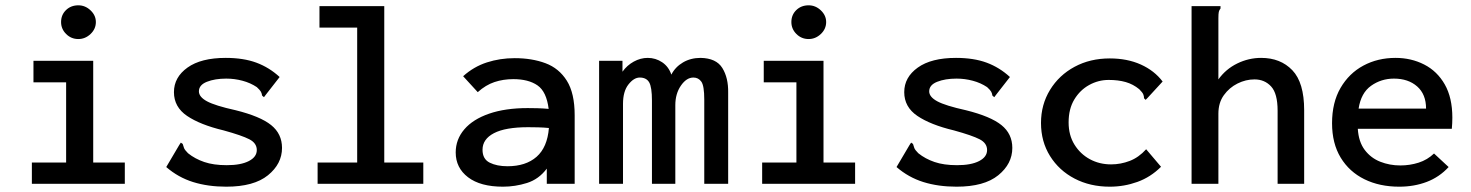

<svg xmlns="http://www.w3.org/2000/svg" viewBox="-20 -692 5540 723"><path d="M100 0V-80H229V-382H106V-463H331V-80H450V0ZM275 -545Q248 -545 229 -564Q210 -583 210 -609Q210 -636 228.5 -654Q247 -672 275 -672Q301 -672 321 -653Q341 -634 341 -609Q341 -583 321 -564Q301 -545 275 -545Z M832 11Q763 11 707 -6.5Q651 -24 606 -63L655 -146L661 -155L668 -150Q670 -142 673 -134.5Q676 -127 688 -115Q714 -94 749 -82Q784 -70 834 -70Q887 -70 917 -85.5Q947 -101 947 -127Q947 -153 919 -167.5Q891 -182 822 -201Q734 -222 684.5 -255.5Q635 -289 635 -345Q635 -401 686 -437.5Q737 -474 830 -474Q897 -474 945.5 -456Q994 -438 1033 -402L980 -334L974 -326L967 -332Q966 -340 962.5 -346.5Q959 -353 947 -364Q923 -380 893 -388Q863 -396 832 -396Q789 -396 759 -384Q729 -372 729 -348Q729 -327 759.5 -310.5Q790 -294 867 -277Q960 -254 1001 -221Q1042 -188 1042 -135Q1042 -75 989 -32Q936 11 832 11Z M1176 0V-80H1325V-588H1183V-669H1427V-80H1574V0Z M1874 11Q1789 11 1742.5 -24.5Q1696 -60 1696 -118Q1696 -167 1728.5 -205Q1761 -243 1822 -264Q1883 -285 1967 -285Q1983 -285 2003.5 -284.5Q2024 -284 2046 -282Q2038 -347 2004 -370.5Q1970 -394 1913 -394Q1875 -394 1842 -383Q1809 -372 1779 -345L1724 -405Q1764 -441 1813.5 -457Q1863 -473 1918 -473Q1983 -473 2034 -454Q2085 -435 2114.5 -388Q2144 -341 2144 -258V0H2039V-57Q2009 -17 1964.5 -3Q1920 11 1874 11ZM1797 -128Q1797 -93 1824 -79.5Q1851 -66 1891 -66Q1960 -66 2000.5 -101.5Q2041 -137 2047 -210Q2027 -212 2006 -212.5Q1985 -213 1969 -213Q1883 -213 1840 -190.5Q1797 -168 1797 -128Z M2236 0V-463H2324V-422Q2341 -446 2366.5 -460Q2392 -474 2419 -474Q2449 -474 2473.5 -457.5Q2498 -441 2508 -411Q2523 -440 2552 -457Q2581 -474 2618 -474Q2677 -473 2700 -436Q2723 -399 2722 -343V0H2632V-317Q2632 -369 2621 -384.5Q2610 -400 2591 -400Q2565 -400 2544 -369.5Q2523 -339 2523 -296V0H2435V-313Q2435 -364 2424.5 -382Q2414 -400 2389 -400Q2367 -400 2346.5 -374Q2326 -348 2326 -301V0Z M2850 0V-80H2979V-382H2856V-463H3081V-80H3200V0ZM3025 -545Q2998 -545 2979 -564Q2960 -583 2960 -609Q2960 -636 2978.5 -654Q2997 -672 3025 -672Q3051 -672 3071 -653Q3091 -634 3091 -609Q3091 -583 3071 -564Q3051 -545 3025 -545Z M3582 11Q3513 11 3457 -6.5Q3401 -24 3356 -63L3405 -146L3411 -155L3418 -150Q3420 -142 3423 -134.5Q3426 -127 3438 -115Q3464 -94 3499 -82Q3534 -70 3584 -70Q3637 -70 3667 -85.5Q3697 -101 3697 -127Q3697 -153 3669 -167.5Q3641 -182 3572 -201Q3484 -222 3434.5 -255.5Q3385 -289 3385 -345Q3385 -401 3436 -437.5Q3487 -474 3580 -474Q3647 -474 3695.5 -456Q3744 -438 3783 -402L3730 -334L3724 -326L3717 -332Q3716 -340 3712.5 -346.5Q3709 -353 3697 -364Q3673 -380 3643 -388Q3613 -396 3582 -396Q3539 -396 3509 -384Q3479 -372 3479 -348Q3479 -327 3509.5 -310.5Q3540 -294 3617 -277Q3710 -254 3751 -221Q3792 -188 3792 -135Q3792 -75 3739 -32Q3686 11 3582 11Z M4159 11Q4085 11 4026.5 -19.5Q3968 -50 3934 -104.5Q3900 -159 3900 -229Q3900 -298 3934 -353.5Q3968 -409 4026.5 -440.5Q4085 -472 4159 -472Q4225 -472 4276 -449Q4327 -426 4358 -385L4301 -323L4294 -316L4288 -322Q4288 -330 4285 -337Q4282 -344 4270 -356Q4247 -375 4219 -383Q4191 -391 4155 -391Q4116 -391 4081.5 -372Q4047 -353 4025.5 -317.5Q4004 -282 4004 -231Q4004 -183 4026 -147.5Q4048 -112 4084 -92.5Q4120 -73 4164 -73Q4200 -73 4234 -86Q4268 -99 4296 -130L4352 -64Q4313 -25 4263 -7Q4213 11 4159 11Z M4467 -669H4576V-660Q4571 -654 4569.5 -647Q4568 -640 4568 -623V-393Q4596 -432 4639 -453Q4682 -474 4729 -474Q4802 -474 4846.5 -427.5Q4891 -381 4891 -277V0H4791V-275Q4791 -340 4766.5 -366.5Q4742 -393 4704 -393Q4671 -393 4640 -377.5Q4609 -362 4588.5 -333.5Q4568 -305 4568 -264V0H4467Z M5249 11Q5175 11 5118 -17Q5061 -45 5028.5 -98.5Q4996 -152 4996 -228Q4996 -306 5028 -361Q5060 -416 5114 -445Q5168 -474 5235 -474Q5294 -474 5343 -449Q5392 -424 5420.5 -374Q5449 -324 5449 -249Q5449 -228 5447 -207H5093Q5096 -158 5119 -127.5Q5142 -97 5177.5 -83Q5213 -69 5253 -69Q5289 -69 5322 -79.5Q5355 -90 5380 -114L5435 -63Q5400 -25 5352.5 -7Q5305 11 5249 11ZM5096 -283H5350Q5350 -337 5316.5 -366.5Q5283 -396 5229 -396Q5181 -396 5143 -369Q5105 -342 5096 -283Z"/></svg>

Font: Inconsolata SemiExpanded SemiBold
Style: Regular
Weight: 600
Width: 6
Monospace: yes
Designer: Raph Levien, Cyreal, Brenton Simpson
Foundry: Raph Levien, Cyreal, Google
Version: Version 3.001; ttfautohint (v1.8.2.53-6de2)